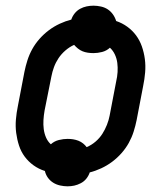

<svg xmlns="http://www.w3.org/2000/svg" viewBox="-20 -603 590 676"><path d="M218 53Q205 53 191.5 50Q178 47 167 40Q156 33 148.5 22.5Q141 12 138 -1Q116 -8 98 -21Q80 -34 67 -51.5Q54 -69 47 -90.5Q40 -112 37 -135Q34 -158 36 -182Q38 -206 43 -230L66 -350Q70 -370 76.5 -390.5Q83 -411 93.5 -430Q104 -449 119 -466Q134 -483 152 -496.5Q170 -510 190.5 -519.5Q211 -529 231 -534Q235 -546 243 -556Q251 -566 262 -572Q273 -578 285 -580.5Q297 -583 309 -583Q322 -583 335.5 -580Q349 -577 359.5 -570Q370 -563 377.5 -552.5Q385 -542 389 -529Q410 -522 428 -509Q446 -496 459 -478.5Q472 -461 479.5 -439.5Q487 -418 490 -395Q493 -372 491 -348Q489 -324 484 -300L461 -180Q457 -160 450.5 -139.5Q444 -119 433.5 -100Q423 -81 408 -64Q393 -47 375 -33.5Q357 -20 336.5 -10.5Q316 -1 296 4Q292 16 284 26Q276 36 264.5 42Q253 48 241.5 50.5Q230 53 218 53ZM285 -85Q302 -92 316.5 -104.5Q331 -117 340.5 -132Q350 -147 356.5 -163.5Q363 -180 366 -196L389 -316Q393 -333 394 -349.5Q395 -366 393 -381.5Q391 -397 384.5 -411Q378 -425 367 -435Q355 -424 339.5 -420Q324 -416 309 -416Q299 -416 289 -417.5Q279 -419 270.5 -422.5Q262 -426 254.5 -432Q247 -438 241 -445Q225 -438 210.5 -425.5Q196 -413 186 -398Q176 -383 170 -366.5Q164 -350 161 -334L137 -214Q134 -197 133 -180.5Q132 -164 134 -148.5Q136 -133 142 -119Q148 -105 159 -95Q171 -106 187 -110Q203 -114 218 -114Q228 -114 237.5 -112.5Q247 -111 256 -107.5Q265 -104 272.5 -98Q280 -92 285 -85Z"/></svg>

Font: Lode Dark
Style: Bold Italic
Weight: 700
Italic angle: -11°
Monospace: yes
Designer: Belleve Invis
Foundry: Belleve Invis
Version: Version 29.2.0; ttfautohint (v1.8.3)